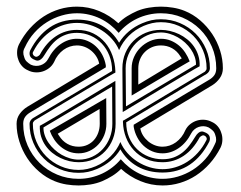

<svg xmlns="http://www.w3.org/2000/svg" viewBox="-20 -562 727 579"><path d="M403.1 -174.6Q405.3 -163.1 411.6 -153.1Q418 -143.1 427 -135.6Q436 -128.2 447.1 -123.9Q458.3 -119.6 470.2 -119.6Q481 -119.6 491.3 -123Q501.7 -126.5 510.6 -132.9Q519.5 -139.4 526.9 -148.7Q534.2 -158 539.1 -169.7Q544.7 -180.7 554 -187.9Q563.2 -195.1 574.1 -198.4Q585 -201.7 596.4 -200.8Q607.9 -200 618.2 -194.6Q628.7 -190.2 636.4 -181.3Q644 -172.4 647.2 -161.6Q650.9 -151.9 650.6 -139.9Q650.4 -127.9 645 -116.7Q631.1 -89.6 612.2 -68.5Q593.3 -47.4 570.8 -32.7Q548.3 -18.1 522.8 -10.4Q497.3 -2.7 470.2 -2.7Q435.3 -2.7 403.1 -16Q370.8 -29.3 345.2 -52.7Q333 -40.5 318.5 -31.5Q304 -22.5 288.1 -15.6Q271.5 -8.8 253.1 -5.7Q234.6 -2.7 217 -2.7Q199 -2.7 180.4 -5.7Q161.9 -8.8 145 -15.6Q119.6 -25.9 98.4 -44.1Q77.1 -62.3 62 -85.3Q46.9 -108.4 38.5 -135Q30 -161.6 30 -188.7Q30 -205.3 39.3 -218.4Q48.6 -231.4 62 -239.7L279.1 -370.1Q276.9 -381.6 270.5 -391.6Q264.2 -401.6 255.1 -409.1Q246.1 -416.5 235 -420.8Q223.9 -425 211.9 -425Q201.2 -425 190.8 -421.6Q180.4 -418.2 171.5 -411.7Q162.6 -405.3 155.3 -396Q147.9 -386.7 143.1 -375Q137.5 -364 128.2 -356.8Q118.9 -349.6 108 -346.3Q97.2 -343 85.7 -343.9Q74.2 -344.7 64 -350.1Q53.5 -354.5 45.8 -363.4Q38.1 -372.3 34.9 -383.1Q31.2 -392.8 31.5 -404.8Q31.7 -416.7 37.1 -428Q51 -455.1 69.9 -476.2Q88.9 -497.3 111.3 -512Q133.8 -526.6 159.3 -534.3Q184.8 -542 211.9 -542Q246.8 -542 279.1 -528.7Q311.3 -515.4 336.9 -491.9Q349.1 -504.2 363.6 -513.2Q378.2 -522.2 394 -529.1Q410.6 -535.9 429.1 -538.9Q447.5 -542 465.1 -542Q483.2 -542 501.7 -538.9Q520.3 -535.9 537.1 -529.1Q562.5 -518.8 583.6 -500.6Q604.7 -482.4 620 -459.4Q635.3 -436.3 643.7 -409.7Q652.1 -383.1 652.1 -356Q652.1 -339.4 642.8 -326.3Q633.5 -313.2 620.1 -304.9ZM383.1 -185.8 610.1 -321Q620.6 -327.1 626.3 -335.2Q632.1 -343.3 632.1 -356Q632.1 -390.9 618.9 -421.1Q605.7 -451.4 583 -473.9Q560.3 -496.3 529.9 -509.2Q499.5 -522 465.1 -522Q446 -522 428 -517.8Q409.9 -513.7 393.7 -506Q377.4 -498.3 363.3 -487.3Q349.1 -476.3 337.9 -462.9Q326.2 -476.3 312.3 -487.3Q298.3 -498.3 282.3 -506Q266.4 -513.7 248.7 -517.8Q231 -522 211.9 -522Q188.7 -522 165.5 -515.1Q142.3 -508.3 121.5 -495.2Q100.6 -482.2 83.4 -463Q66.2 -443.8 54.9 -418.9Q50.5 -411.4 50.3 -404.4Q50 -397.5 53 -389.9Q55.2 -381.6 60.3 -376.6Q65.4 -371.6 73 -366.9Q80.6 -363.5 88.1 -363.3Q95.7 -363 102.7 -365.4Q109.6 -367.7 115.5 -372.4Q121.3 -377.2 125 -384Q140.1 -413.6 163.2 -429.3Q186.3 -445.1 211.9 -445.1Q228.8 -445.1 243.4 -438.8Q258.1 -432.6 269.4 -421.9Q280.8 -411.1 288.5 -396.5Q296.1 -381.8 299.1 -365V-358.9L72 -223.6Q61.5 -217.5 55.8 -209.5Q50 -201.4 50 -188.7Q50 -153.8 63.2 -123.5Q76.4 -93.3 99.1 -70.8Q121.8 -48.3 152.2 -35.5Q182.6 -22.7 217 -22.7Q236.1 -22.7 254.2 -26.9Q272.2 -31 288.5 -38.7Q304.7 -46.4 318.8 -57.3Q333 -68.1 344.2 -81.8Q356 -68.1 369.9 -57.3Q383.8 -46.4 399.7 -38.7Q415.5 -31 433.3 -26.9Q451.2 -22.7 470.2 -22.7Q493.4 -22.7 516.6 -29.5Q539.8 -36.4 560.7 -49.4Q581.5 -62.5 598.8 -81.7Q616 -100.8 627.2 -125.7Q631.6 -133.3 631.8 -140.3Q632.1 -147.2 629.2 -154.8Q627 -163.1 621.8 -168.1Q616.7 -173.1 609.1 -177.7Q601.6 -181.2 594 -181.4Q586.4 -181.6 579.5 -179.3Q572.5 -177 566.7 -172.2Q560.8 -167.5 557.1 -160.6Q542 -131.1 518.9 -115.4Q495.8 -99.6 470.2 -99.6Q453.4 -99.6 438.7 -105.8Q424.1 -112.1 412.7 -122.8Q401.4 -133.5 393.7 -148.2Q386 -162.8 383.1 -179.7ZM360.6 -193.1Q360.6 -168 369.4 -147.5Q378.2 -127 393.2 -112.3Q408.2 -97.7 428.1 -89.7Q448 -81.8 470.2 -81.8Q488.5 -81.8 503.1 -87Q517.6 -92.3 529.3 -101.3Q541 -110.4 550.4 -122.6Q559.8 -134.8 568.1 -148.7Q573.2 -157.2 577.8 -160.9Q582.3 -164.6 586.3 -165.3Q590.3 -166 594 -164.6Q597.7 -163.1 601.1 -161.6Q610.1 -157.2 612.2 -149.8Q614.3 -142.3 611.1 -134.8Q587.9 -89.6 552.6 -65.7Q517.3 -41.7 470.2 -41.7Q427 -41.7 394.5 -60.1Q362.1 -78.4 343 -111.6Q331.1 -92 313.5 -77.3Q295.9 -62.5 273.2 -52.7Q258.8 -46.6 245.5 -43.7Q232.2 -40.8 217 -40.8Q186.3 -40.8 159.3 -52.4Q132.3 -64 112.3 -84Q92.3 -104 80.7 -131Q69.1 -158 69.1 -188.7Q69.1 -193.8 71.9 -198.2Q74.7 -202.6 79.1 -205.6L318.1 -347.9Q318.1 -373 309.8 -394.2Q301.5 -415.3 287.1 -430.5Q272.7 -445.8 253.4 -454.3Q234.1 -462.9 211.9 -462.9Q193.6 -462.9 179.1 -457.6Q164.6 -452.4 152.8 -443.4Q141.1 -434.3 131.7 -422.1Q122.3 -409.9 114 -396Q108.9 -387.5 104.2 -383.8Q99.6 -380.1 95.6 -379.4Q91.6 -378.7 88 -380.1Q84.5 -381.6 81.1 -383.1Q72 -387.5 69.9 -394.9Q67.9 -402.3 71 -409.9Q94.2 -454.8 129.4 -478.9Q164.6 -502.9 211.9 -502.9Q255.1 -502.9 287.6 -484.6Q320.1 -466.3 339.1 -433.1Q351.1 -452.6 368.7 -467.4Q386.2 -482.2 408.9 -491.9Q423.3 -498 436.6 -501Q450 -503.9 465.1 -503.9Q495.8 -503.9 522.8 -492.3Q549.8 -480.7 569.8 -460.7Q589.8 -440.7 601.4 -413.7Q613 -386.7 613 -356Q613 -350.8 610.2 -346.4Q607.4 -342 603 -339.1ZM350.8 -198Q351.3 -198 355.7 -200.6Q360.1 -203.1 370.8 -209.5Q381.6 -215.8 399.4 -226.7Q417.2 -237.5 444.6 -254Q471.9 -270.5 509.6 -293.1Q547.4 -315.7 597.9 -345.9Q600.3 -349.1 601.7 -350.7Q603 -352.3 603 -356Q603 -384.5 592.3 -409.8Q581.5 -435.1 562.9 -454Q544.2 -472.9 519 -484Q493.9 -495.1 465.1 -495.1Q451.4 -495.1 438.6 -492.2Q425.8 -489.3 413.1 -483.9Q387.2 -472.7 368.4 -454Q349.6 -435.3 339.1 -410.9Q331.3 -429.2 317.7 -444.3Q304.2 -459.5 287.1 -470.3Q270 -481.2 250.7 -487.1Q231.4 -492.9 211.9 -492.9Q192.9 -492.9 173.8 -487.3Q154.8 -481.7 137.6 -470.7Q120.4 -459.7 105.6 -443.5Q90.8 -427.2 80.1 -406Q77.6 -402.1 79.5 -397.8Q81.3 -393.6 85 -392.1Q88.9 -389.6 93.3 -391.8Q97.7 -394 100.1 -397Q119.6 -433.3 148.4 -452.6Q177.2 -471.9 211.9 -471.9Q239.7 -471.9 261 -461.4Q282.2 -450.9 296.9 -433.6Q311.5 -416.3 319.3 -393.9Q327.1 -371.6 327.9 -347.9V-343Q327.4 -343 323.2 -340.7Q319.1 -338.4 308.8 -332.4Q298.6 -326.4 281.1 -316Q263.7 -305.7 236.7 -289.7Q209.7 -273.7 172.1 -251.2Q134.5 -228.8 84.2 -198.7Q81.8 -195.6 80.4 -194Q79.1 -192.4 79.1 -188.7Q79.1 -160.2 89.8 -134.9Q100.6 -109.6 119.3 -90.7Q137.9 -71.8 163.1 -60.7Q188.2 -49.6 217 -49.6Q230.7 -49.6 243.5 -52.5Q256.3 -55.4 269 -60.8Q294.9 -72 313.7 -90.7Q332.5 -109.4 343 -133.8Q350.8 -115.5 364.4 -100.3Q377.9 -85.2 395 -74.3Q412.1 -63.5 431.4 -57.6Q450.7 -51.8 470.2 -51.8Q489.3 -51.8 508.3 -57.4Q527.3 -63 544.6 -74Q561.8 -85 576.5 -101.2Q591.3 -117.4 602.1 -138.7Q604.5 -142.6 602.7 -146.9Q600.8 -151.1 597.2 -152.6Q593.3 -155 588.9 -152.8Q584.5 -150.6 582 -147.7Q562.5 -111.3 533.7 -92Q504.9 -72.8 470.2 -72.8Q442.4 -72.8 420.5 -82.6Q398.7 -92.5 383.4 -109.3Q368.2 -126 359.9 -147.7Q351.6 -169.4 350.8 -193.1ZM582 -362.1Q581.3 -362.1 568.2 -354.5Q555.2 -346.9 527.2 -330.3Q499.3 -313.7 455.6 -287.6Q411.9 -261.5 350.1 -224.1L349.1 -356Q349.1 -380.9 358 -402Q366.9 -423.1 382.6 -438.7Q398.2 -454.3 419.4 -463.1Q440.7 -471.9 465.1 -471.9Q478.5 -471.9 492.7 -468.6Q506.8 -465.3 520 -459Q533.2 -452.6 544.8 -443.2Q556.4 -433.8 564.9 -421.6Q573.5 -409.4 578.1 -394.4Q582.8 -379.4 582 -362.1ZM100.1 -182.6Q100.6 -182.6 113 -189.8Q125.5 -197 152.6 -213Q179.7 -229 222.8 -254.9Q265.9 -280.8 327.9 -318.1L328.6 -188.7Q328.6 -163.8 320.3 -142.7Q312 -121.6 297.2 -106Q282.5 -90.3 262 -81.5Q241.5 -72.8 217 -72.8Q203.6 -72.8 189.5 -76Q175.3 -79.3 162.1 -85.7Q148.9 -92 137.3 -101.4Q125.7 -110.8 117.2 -123Q108.6 -135.3 104 -150.1Q99.4 -165 100.1 -182.6ZM571 -366.9Q571.3 -378.9 567.1 -390.9Q563 -402.8 555.5 -413.6Q548.1 -424.3 538 -433.6Q527.8 -442.9 516 -449.6Q504.2 -456.3 491.1 -460.2Q478 -464.1 465.1 -464.1Q442.9 -464.1 423.6 -455.3Q404.3 -446.5 389.9 -431.8Q375.5 -417 367.2 -397.3Q358.9 -377.7 358.9 -356L359.9 -241.2ZM111.1 -177.7Q110.8 -165.8 115 -153.8Q119.1 -141.8 126.6 -131.1Q134 -120.4 144.2 -111.1Q154.3 -101.8 166.1 -95.1Q178 -88.4 191 -84.5Q204.1 -80.6 217 -80.6Q239.3 -80.6 257.9 -89.2Q276.6 -97.9 290.2 -112.8Q303.7 -127.7 311.3 -147.3Q318.8 -167 318.8 -188.7L318.1 -301ZM300.3 -266.4 300.8 -188.7Q300.8 -170.4 294.2 -154.2Q287.6 -137.9 276.2 -125.9Q264.9 -113.8 249.6 -106.7Q234.4 -99.6 217 -99.6Q200.9 -99.6 187.1 -105.2Q173.3 -110.8 162.4 -120.1Q151.4 -129.4 143.2 -141.7Q135 -154.1 130.1 -167.7ZM377 -356Q377 -374.3 384.3 -390.5Q391.6 -406.7 403.8 -418.8Q416 -430.9 431.9 -438Q447.8 -445.1 465.1 -445.1Q481.2 -445.1 495 -439.5Q508.8 -433.8 519.8 -424.6Q530.8 -415.3 538.9 -402.8Q547.1 -390.4 552 -377Q551.5 -376.7 550.2 -376Q548.8 -375.2 543.6 -372.2Q538.3 -369.1 527.5 -362.9Q516.6 -356.7 497.3 -345.3Q478 -334 448.7 -316.5Q419.4 -299.1 377 -273.9ZM528.1 -386 523.9 -392.1Q514.2 -408 499 -416.5Q483.9 -425 465.1 -425Q450.4 -425 438 -419.6Q425.5 -414.1 416.4 -404.8Q407.2 -395.5 402.1 -382.8Q397 -370.1 397 -356V-306.9ZM154.1 -158.7 158.2 -152.6Q168 -136.7 183.1 -128.2Q198.2 -119.6 217 -119.6Q231.7 -119.6 243.5 -125.1Q255.4 -130.6 263.5 -139.9Q271.7 -149.2 276.2 -161.7Q280.8 -174.3 280.8 -188.7L280.3 -233.4Z"/></svg>

Font: TafelwerkOT
Style: Regular
Weight: 400
Designer: Peter Wiegel
Foundry: Peter Wiegel, based on an original design named Oxford by Christine Lord, 1969
Version: Version 1.000